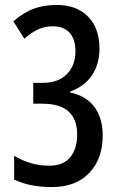

<svg xmlns="http://www.w3.org/2000/svg" viewBox="-20 -744 481 774"><path d="M381 -548Q381 -486 351 -441Q321 -396 263 -375V-371Q327 -358 360.5 -313Q394 -268 394 -197Q394 -104 340 -47Q286 10 189 10Q144 10 108 3Q72 -4 37 -20V-116Q104 -76 177 -76Q236 -76 263.5 -110.5Q291 -145 291 -202Q291 -263 256.5 -294.5Q222 -326 150 -326H114V-410H152Q215 -410 249.5 -445Q284 -480 284 -537Q284 -586 260.5 -612Q237 -638 193 -638Q160 -638 133.5 -625.5Q107 -613 78 -588L34 -658Q75 -694 116 -709Q157 -724 209 -724Q289 -724 335 -677Q381 -630 381 -548Z"/></svg>

Font: Noto Sans ExtraCondensed Medium
Style: Regular
Weight: 500
Width: 2
Designer: Monotype Design Team
Foundry: Monotype Imaging Inc.
Version: Version 2.013; ttfautohint (v1.8.4.7-5d5b)